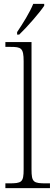

<svg xmlns="http://www.w3.org/2000/svg" viewBox="-20 -979 288 999"><path d="M69 -812V-799H80C122 -839 187 -914 210 -949V-959H153C135 -914 99 -857 69 -812ZM8 0H240V-25H221C154 -25 144 -30 144 -98V-760H8V-735H34C90 -735 103 -730 103 -660V-98C103 -30 93 -25 26 -25H8Z"/></svg>

Font: Noto Serif Sinhala SemiCondensed ExtraLight
Style: Regular
Weight: 200
Width: 4
Designer: Jelle Bosma - Monotype Design Team
Foundry: Monotype Imaging Inc.
Version: Version 2.007